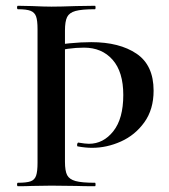

<svg xmlns="http://www.w3.org/2000/svg" viewBox="-20 -645 585 665"><path d="M42 -613Q39 -613 39 -619Q39 -625 42 -625L91 -624Q133 -622 158 -622Q190 -622 244 -624L309 -625Q311 -625 311 -619Q311 -613 309 -613Q263 -613 241.5 -607Q220 -601 212.5 -586Q205 -571 205 -539V-85Q205 -53 212.5 -38.5Q220 -24 241.5 -18Q263 -12 309 -12Q311 -12 311 -6Q311 0 309 0Q267 0 244 -1L158 -2L91 -1Q73 0 42 0Q39 0 39 -6Q39 -12 42 -12Q72 -12 86 -17Q100 -22 105 -36.5Q110 -51 110 -81V-544Q110 -574 105 -588Q100 -602 86 -607.5Q72 -613 42 -613ZM296 -499Q394 -499 453 -459Q512 -419 512 -331Q512 -266 480 -221.5Q448 -177 399 -155Q350 -133 299 -133Q276 -133 249 -138Q247 -138 247 -143Q247 -146 248.5 -149Q250 -152 252 -151Q276 -147 288 -147Q338 -147 372.5 -190.5Q407 -234 407 -316Q407 -396 370 -438Q333 -480 271 -480Q216 -480 157 -464L148 -483Q180 -491 220.5 -495Q261 -499 296 -499Z"/></svg>

Font: Cormorant Infant SemiBold
Style: Regular
Weight: 600
Designer: Christian Thalmann (Catharsis Fonts)
Foundry: Catharsis Fonts
Version: Version 4.000